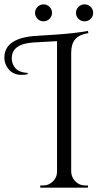

<svg xmlns="http://www.w3.org/2000/svg" viewBox="-70 -862 483 882"><path d="M157.5 -775.5Q146 -764 130 -764Q114 -764 102.5 -775.5Q91 -787 91 -803Q91 -819 102.5 -830.5Q114 -842 130 -842Q146 -842 157.5 -830.5Q169 -819 169 -803Q169 -787 157.5 -775.5ZM346.5 -775.5Q335 -764 318.5 -764Q302 -764 290.5 -775.5Q279 -787 279 -803Q279 -819 290.5 -830.5Q302 -842 318.5 -842Q335 -842 346.5 -830.5Q358 -819 358 -803Q358 -787 346.5 -775.5ZM321 -10H334V0H115V-10H128Q154 -10 173 -28.5Q192 -47 192 -73V-673L85 -667Q-16 -661 -16 -594Q-16 -567 1.5 -548Q19 -529 57 -527V-521Q43 -518 29 -518Q-15 -518 -37 -553Q-50 -573 -50 -597Q-50 -682 79 -696Q80 -696 178.5 -702.5Q277 -709 334 -720L336 -710Q293 -703 275 -681Q257 -659 257 -620V-73Q258 -47 276.5 -28.5Q295 -10 321 -10Z"/></svg>

Font: Cinzel Decorative
Style: Regular
Weight: 400
Designer: Natanael Gama
Version: Version 1.001;PS 001.001;hotconv 1.0.56;makeotf.lib2.0.21325